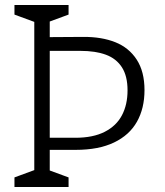

<svg xmlns="http://www.w3.org/2000/svg" viewBox="-20 -750 660 770"><path d="M38 -38.5 129 -72 117.5 -45V-685L129 -658L38 -691.5V-730H255V-691.5L164 -658L179.5 -690V-40L164 -72L255 -38.5V0H38ZM152.5 -197.5H282Q353.5 -197.5 400.2 -221.5Q447 -245.5 469.2 -288Q491.5 -330.5 491.5 -387.5Q491.5 -445 469 -480Q446.5 -515 404.8 -530.5Q363 -546 302 -546H160.5V-601L314 -602Q387.5 -602.5 442.2 -580.8Q497 -559 528.2 -511Q559.5 -463 559.5 -388.5Q559.5 -315.5 529.2 -261.8Q499 -208 437.2 -178.5Q375.5 -149 284 -149H152.5Z"/></svg>

Font: Monaspace Xenon Var
Style: Regular
Weight: 400
Designer: Riley Cran and the Lettermatic Team
Version: Version 1.000 (Monaspace Xenon Var)